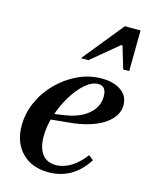

<svg xmlns="http://www.w3.org/2000/svg" viewBox="-111 -780 669 864"><g transform="rotate(15 224.0 -348.0)"><path d="M199 14Q121 14 75 -33Q29 -80 29 -158Q29 -216 53 -269.5Q77 -323 119 -365Q161 -407 213.5 -431.5Q266 -456 323 -456Q380 -456 414 -431.5Q448 -407 448 -365Q448 -311 389.5 -273Q331 -235 229 -226L126 -216L129 -242L203 -253Q272 -263 312 -297Q352 -331 352 -380Q352 -428 314 -428Q285 -428 254 -401Q223 -374 196.5 -330.5Q170 -287 153.5 -236Q137 -185 137 -137Q137 -84 159 -55Q181 -26 223 -26Q258 -26 292.5 -47Q327 -68 357 -108L379 -90Q347 -39 301.5 -12.5Q256 14 199 14ZM208 -520 362 -710H435L433 -520H405L374 -624H368L243 -520Z"/></g></svg>

Font: Baskervville SemiBold
Style: Italic
Weight: 600
Italic angle: -18°
Version: Version 1.100